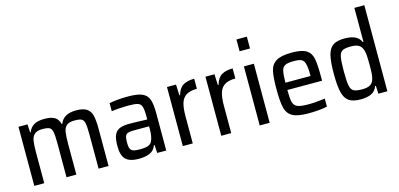

<svg xmlns="http://www.w3.org/2000/svg" viewBox="-67 -1168 3327 1601"><g transform="rotate(-15 1596.0 -367.5)"><path d="M72 -510H150L154 -440H159Q173 -478 205.5 -498Q238 -518 296 -518Q355 -518 385 -500Q415 -482 426 -440H432Q446 -478 479.5 -498Q513 -518 572 -518Q631 -518 661.5 -498Q692 -478 702.5 -437Q713 -396 713 -323V0H627V-289Q627 -361 621 -391Q615 -421 597 -430.5Q579 -440 536 -440Q490 -440 468.5 -422Q447 -404 441 -368.5Q435 -333 435 -265V0H350V-289Q350 -361 344 -391Q338 -421 320 -430.5Q302 -440 259 -440Q213 -440 191.5 -421Q170 -402 164 -367Q158 -332 158 -265V0H72Z M827 -141Q827 -200 840 -233Q853 -266 883.5 -280.5Q914 -295 970 -295Q1023 -295 1125 -291V-321Q1125 -380 1115.5 -405Q1106 -430 1080.5 -437Q1055 -444 994 -444Q967 -444 924.5 -441Q882 -438 857 -434V-504Q929 -518 1021 -518Q1102 -518 1142.5 -499.5Q1183 -481 1197 -440Q1211 -399 1211 -320V0H1133L1129 -69H1123Q1106 -23 1066 -7.5Q1026 8 974 8Q897 8 862 -25Q827 -58 827 -141ZM1107 -105Q1125 -143 1125 -205V-232H992Q958 -232 941.5 -226Q925 -220 918.5 -202.5Q912 -185 912 -148Q912 -113 919.5 -96Q927 -79 946.5 -72.5Q966 -66 1007 -66Q1046 -66 1070.5 -74Q1095 -82 1107 -105Z M1354 -510H1432L1436 -416H1442Q1458 -474 1494.5 -496Q1531 -518 1591 -518V-431Q1532 -431 1499 -410.5Q1466 -390 1453 -348Q1440 -306 1440 -234V0H1354Z M1686 -510H1764L1768 -416H1774Q1790 -474 1826.5 -496Q1863 -518 1923 -518V-431Q1864 -431 1831 -410.5Q1798 -390 1785 -348Q1772 -306 1772 -234V0H1686Z M2016 -641V-743H2106V-641ZM2018 0V-510H2104V0Z M2617 -226H2317Q2317 -152 2325.5 -120.5Q2334 -89 2362 -77Q2390 -65 2456 -65Q2519 -65 2600 -76V-7Q2573 0 2527 4Q2481 8 2438 8Q2345 8 2301.5 -16Q2258 -40 2244.5 -93Q2231 -146 2231 -254Q2231 -361 2243 -413.5Q2255 -466 2298 -492Q2341 -518 2433 -518Q2520 -518 2558.5 -493Q2597 -468 2607 -416.5Q2617 -365 2617 -255ZM2317 -289H2534V-297Q2534 -364 2525 -395Q2516 -426 2495.5 -435.5Q2475 -445 2431 -445Q2379 -445 2356 -433.5Q2333 -422 2325.5 -391Q2318 -360 2317 -289Z M2726 -254Q2726 -360 2740 -416Q2754 -472 2788.5 -495Q2823 -518 2888 -518Q2942 -518 2977 -502Q3012 -486 3029 -449H3034V-743H3120V0H3042L3039 -69H3033Q3016 -24 2979 -8Q2942 8 2890 8Q2825 8 2790 -14.5Q2755 -37 2740.5 -93Q2726 -149 2726 -254ZM3022 -123Q3030 -146 3032 -176Q3034 -206 3034 -260Q3034 -302 3032 -329.5Q3030 -357 3024 -377Q3014 -411 2990.5 -425.5Q2967 -440 2923 -440Q2871 -440 2849 -428Q2827 -416 2819.5 -379Q2812 -342 2812 -255Q2812 -167 2819.5 -130.5Q2827 -94 2849 -82Q2871 -70 2924 -70Q2965 -70 2988.5 -82.5Q3012 -95 3022 -123Z"/></g></svg>

Font: Saira Semi Condensed
Style: Regular
Weight: 400
Width: 4
Designer: Hector Gatti with collaboration of the Omnibus-Type team
Foundry: Omnibus-Type
Version: Version 1.001; ttfautohint (v1.8)